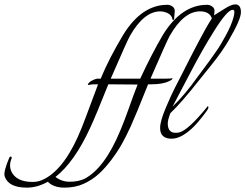

<svg xmlns="http://www.w3.org/2000/svg" viewBox="-320 -633 1123 879"><path d="M758 -613Q783 -612 783 -577Q783 -544 728 -450Q699 -399 648.5 -336.5Q598 -274 595 -270Q511 -163 460 -115Q448 -84 448 -68Q448 -25 484 -25Q490 -25 498 -26Q540 -34 632 -148Q634 -146 634 -139.5Q634 -133 608 -100.5Q582 -68 569 -55Q512 2 466 2Q413 2 413 -47Q413 -78 439 -139.5Q465 -201 480.5 -230.5Q496 -260 518 -303.5Q540 -347 553.5 -373.5Q567 -400 586 -436Q623 -507 650 -549Q639 -581 596 -581Q521 -581 457 -469Q445 -448 369 -273H441Q461 -273 470 -275Q470 -268 455 -262Q427 -247 372 -247Q365 -247 358 -247Q299 -99 278 -53.5Q257 -8 238 26Q219 60 190.5 98Q162 136 132.5 163Q103 190 64 208Q25 226 -25 226Q-75 226 -101 199Q-149 226 -197 226Q-280 226 -298 176Q-300 169 -300 164.5Q-300 160 -299 154.5Q-298 149 -297 144.5Q-296 140 -293 131Q-290 122 -289 118.5Q-288 115 -283.5 104Q-279 93 -277.5 89Q-276 85 -272.5 84Q-269 83 -267 86Q-265 89 -269.5 99.5Q-274 110 -274 124Q-274 138 -269 150Q-247 200 -170 200Q-142 200 -116 186Q-19 135 54 -48Q73 -96 94.5 -155Q116 -214 129 -247H106Q105 -247 84 -244L82 -245Q84 -255 101 -264Q118 -273 129 -273H141Q178 -363 243 -472Q328 -611 446 -611Q459 -611 470 -603Q481 -595 480 -581L477 -545Q477 -542 473.5 -542Q470 -542 470 -543Q466 -567 440 -576Q428 -581 414 -581Q339 -581 275 -469Q263 -448 187 -273H322Q374 -385 425 -472Q510 -611 628 -611Q641 -611 652 -603Q663 -595 662 -581L660 -563L705 -591Q738 -613 758 -613ZM-66 177Q-38 199 -0.5 199Q37 199 66 186Q159 138 231 -36Q248 -76 269 -135Q291 -198 310 -246L176 -247Q117 -99 92 -46Q20 110 -66 177ZM745 -588Q720 -588 657 -486Q607 -407 544 -286Q481 -165 470 -145Q525 -197 586 -283Q631 -343 638 -353Q645 -363 663.5 -389Q682 -415 691 -430.5Q700 -446 713 -469.5Q726 -493 735 -514Q744 -535 748.5 -551.5Q753 -568 753 -578Q753 -588 745 -588Z"/></svg>

Font: Italianno
Style: Regular
Weight: 400
Designer: Robert E. Leuschke
Foundry: Robert E. Leuschke
Version: Version 1.003